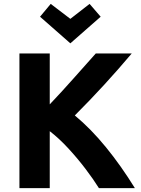

<svg xmlns="http://www.w3.org/2000/svg" viewBox="-20 -968 724 988"><path d="M80 0V-693H236V-431Q297 -495 358.5 -564.5Q420 -634 473 -693H658Q587 -609 515.5 -531Q444 -453 365 -374Q448 -305 525.5 -210Q603 -115 674 0H489Q461 -45 420 -99Q379 -153 331.5 -204.5Q284 -256 236 -293V0ZM342 -745 186 -882 241 -948 342 -871 441 -948 498 -882Z"/></svg>

Font: Ubuntu Sans ExtraBold
Style: Regular
Weight: 800
Designer: Dalton Maag Ltd
Foundry: Dalton Maag Ltd
Version: Version 1.006; ttfautohint (v1.8.4.7-5d5b)